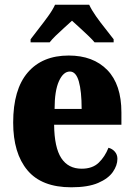

<svg xmlns="http://www.w3.org/2000/svg" viewBox="-20 -786 569 816"><path d="M283 10Q157 10 96.5 -62.5Q36 -135 36 -265Q36 -406 98 -478Q160 -550 272 -550Q376 -550 436 -488.5Q496 -427 496 -308V-256H210Q211 -159 240.5 -114Q270 -69 327 -69Q373 -69 399.5 -94.5Q426 -120 441 -158Q457 -154 468 -141.5Q479 -129 479 -111Q479 -83 459.5 -55Q440 -27 397 -8.5Q354 10 283 10ZM327 -323Q327 -398 315 -440Q303 -482 277 -482Q249 -482 230.5 -441Q212 -400 212 -323ZM110 -619Q124 -638 144.5 -664Q165 -690 184.5 -717Q204 -744 214 -766H359Q369 -744 388 -717Q407 -690 428 -664Q449 -638 463 -619V-606H382Q375 -615 357 -632.5Q339 -650 319 -668Q299 -686 286 -698Q272 -685 253 -668Q234 -651 217 -634.5Q200 -618 191 -606H110Z"/></svg>

Font: Noto Serif Lao Condensed Black
Style: Regular
Weight: 900
Width: 3
Designer: Monotype Design Team
Foundry: Monotype Imaging Inc.
Version: Version 2.003; ttfautohint (v1.8.4.7-5d5b)